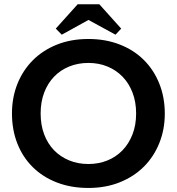

<svg xmlns="http://www.w3.org/2000/svg" viewBox="-20 -898 853 926"><path d="M406.3 -107Q356 -107 313.6 -124.4Q271.3 -141.8 240.5 -173.5Q209.8 -205.3 192.9 -250.3Q176 -295.3 176 -350.8Q176 -407 193.3 -452Q210.5 -497 241.3 -528.7Q272 -560.5 314.4 -577.5Q356.8 -594.5 406.3 -594.5Q456.5 -594.5 498.5 -577.1Q540.5 -559.7 571.2 -528Q602 -496.2 619.2 -451.2Q636.5 -406.2 636.5 -350.8Q636.5 -294.5 618.9 -249.5Q601.2 -204.5 570.5 -172.8Q539.7 -141 497.7 -124Q455.7 -107 406.3 -107ZM406.3 8.5Q490 8.5 558.1 -19Q626.3 -46.5 674.3 -94.6Q722.3 -142.8 748.5 -208.3Q774.8 -273.8 774.8 -349.8Q774.8 -429 748.1 -495.3Q721.5 -561.5 673.1 -609.4Q624.8 -657.3 556.6 -683.6Q488.5 -710 406.3 -710Q321.7 -710 253.6 -682.5Q185.5 -655 137.5 -606.5Q89.5 -558 63.6 -492.5Q37.7 -427 37.7 -351Q37.7 -272 63.6 -206Q89.5 -140 137.9 -92.1Q186.2 -44.2 254.4 -17.9Q322.5 8.5 406.3 8.5ZM354.7 -877.5 249 -760 278 -730.7 439 -819.7 374.3 -819.5 537 -730.7 564.5 -760 459 -877.5Z"/></svg>

Font: Tilda Sans VF
Style: Regular
Weight: 400
Designer: ParaType Ltd
Foundry: ParaType Ltd
Version: Version 1.010